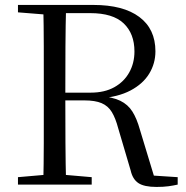

<svg xmlns="http://www.w3.org/2000/svg" viewBox="-20 -748 755 778"><path d="M52.8 0V-30.1L190.9 -42.1H212.9L351.6 -30.1V0ZM155.3 0Q157.3 -83.6 157.4 -167.7Q157.5 -251.7 157.5 -336.8V-391.1Q157.5 -476.1 157.4 -560.4Q157.3 -644.8 155.3 -728H247.9Q245.7 -645.2 245.2 -558.2Q244.7 -471.2 244.7 -366V-345.7Q244.7 -254.7 245.2 -169.4Q245.7 -84.1 247.9 0ZM614.2 9.5Q564.2 9.5 540.8 -6.1Q517.4 -21.7 509.4 -57.5L459.1 -227.8Q448.1 -269.6 432.9 -294.3Q417.8 -318.9 391.7 -330Q365.7 -341.2 321.1 -341.2H202.6V-372.6H347.7Q403.7 -372.6 443.3 -394.7Q482.8 -416.8 503.8 -454.7Q524.8 -492.6 524.8 -539.4Q524.8 -611.8 481.1 -653.3Q437.4 -694.8 345.6 -694.8H202.2V-728H358.6Q479.3 -728 544.5 -679.3Q609.8 -630.6 609.8 -540Q609.8 -490.9 584.6 -449.5Q559.4 -408.1 508.7 -381.3Q457.9 -354.5 381.6 -349.3V-358.9Q435.9 -355.1 467.3 -339.7Q498.7 -324.4 516.6 -295.8Q534.5 -267.3 546.8 -223L609.1 -17.7L568.4 -38.7L700 -30.1V0Q683.2 3.8 662.6 6.7Q641.9 9.5 614.2 9.5ZM52.8 -698V-728H202.2V-686.9H190.9Z"/></svg>

Font: Noto Serif SC ExtraLight
Style: Regular
Weight: 200
Designer: Ryoko NISHIZUKA 西塚涼子 (kana & ideographs); Frank Grießhammer (Latin, Greek & Cyrillic); Wenlong ZHANG 张文龙 (bopomofo); San
Foundry: Adobe
Version: Version 2.002-H1;hotconv 1.1.0;makeotfexe 2.6.0